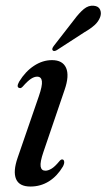

<svg xmlns="http://www.w3.org/2000/svg" viewBox="-20 -657 380 685"><path d="M142 -48Q151.5 -48 163.5 -55Q175.5 -62 192 -82Q198 -89.5 203.5 -88Q208 -87 209 -80.2Q210 -73.5 204.5 -63Q184.5 -29 154.8 -10.2Q125 8.5 88.5 8.5Q48.5 8.5 37.2 -18.5Q26 -45.5 43 -94.5L118.5 -313.5Q131.5 -351 129.5 -367.2Q127.5 -383.5 112.5 -383.5Q102.5 -383.5 90.8 -376Q79 -368.5 61 -348Q54.5 -341 49.5 -343Q37 -345.5 48.5 -366Q70.5 -402 101.2 -422.2Q132 -442.5 165.5 -442.5Q203.5 -442.5 215.8 -414.8Q228 -387 210.5 -336.5L135 -115Q122.5 -78.5 125 -63.2Q127.5 -48 142 -48ZM244 -586Q262.5 -611 279.2 -624.8Q296 -638.5 314.5 -636.5Q331.5 -635 337 -622.8Q342.5 -610.5 337.5 -596.5Q331.5 -580 317.2 -567.2Q303 -554.5 282 -542.5L182.5 -478Q171.5 -472 167.5 -478Q164 -483 172.5 -494Z"/></svg>

Font: Fraunces 144pt S050
Style: Italic
Weight: 400
Italic angle: -16°
Version: Version 1.000; ttfautohint (v1.8.3)